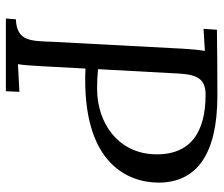

<svg xmlns="http://www.w3.org/2000/svg" viewBox="-72 -670 742 637"><g transform="rotate(90 298.5 -351.0)"><path d="M75.2 -655.8 148.4 -660.2C145 -640.1 142.6 -615.2 141.1 -587.9L118.2 -155.8C115.2 -85 118.2 -36.1 43.5 -33.2L41 0H282.2L284.2 -44.9L192.4 -40C195.3 -57.1 197.3 -83 199.2 -119.1L207 -264.2C219.7 -263.2 238.8 -263.2 245.6 -263.2C519.5 -263.2 584.5 -401.9 585.4 -505.9C585.4 -633.8 490.2 -701.7 297.4 -701.7C219.2 -701.7 148.4 -701.2 78.1 -700.2ZM222.2 -548.8C225.1 -620.1 230 -662.6 293.5 -662.6C415 -662.6 497.1 -615.2 491.2 -488.8C485.4 -372.1 388.2 -302.7 274.4 -302.7C249.5 -302.7 234.4 -303.2 209 -305.7Z"/></g></svg>

Font: Lora Italic
Style: Regular
Weight: 400
Italic angle: -3°
Designer: Olga Karpushina, Alexei Vanyashin
Foundry: Cyreal
Version: Version 1.011;PS 001.011;hotconv 1.0.70;makeotf.lib2.5.58329